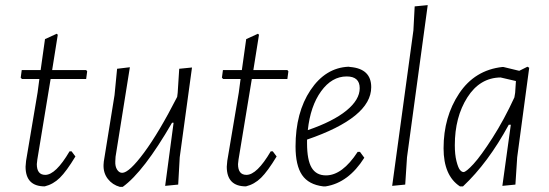

<svg xmlns="http://www.w3.org/2000/svg" viewBox="-20 -723 2146 751"><path d="M155 6Q80 6 80 -71L82 -94L127 -361L134 -414H66L61 -419L65 -449H139L156 -570L202 -591L206 -587L184 -449H317L321 -444L317 -414H178L126 -99L124 -81Q124 -39 157 -39Q198 -39 252 -131H260L275 -111Q240 -53 214 -27.5Q188 -2 155 6Z M488 -460 432 -110 431 -92Q430 -72 438 -59.5Q446 -47 458 -47Q485 -47 543.5 -126Q602 -205 673 -344L675 -360L681 -454L731 -459L683 -108L677 -1L626 4L659 -243H653Q542 -51 460 8H449Q420 0 402 -23Q384 -46 385 -78L386 -91L428 -351L438 -454Z M942 6Q867 6 867 -71L869 -94L914 -361L921 -414H853L848 -419L852 -449H926L943 -570L989 -591L993 -587L971 -449H1104L1108 -444L1104 -414H965L913 -99L911 -81Q911 -39 944 -39Q985 -39 1039 -131H1047L1062 -111Q1027 -53 1001 -27.5Q975 -2 942 6Z M1405 -106Q1343 -8 1254 6H1244Q1187 -1 1161.5 -38.5Q1136 -76 1136 -150Q1136 -283 1194.5 -370.5Q1253 -458 1343 -462L1350 -461Q1432 -454 1432 -382Q1432 -263 1181 -177V-163Q1181 -97 1199 -67Q1217 -37 1255 -37Q1319 -37 1379 -129H1388ZM1336 -424Q1278 -424 1236 -366Q1194 -308 1184 -214Q1283 -248 1335 -290.5Q1387 -333 1387 -378Q1387 -424 1336 -424Z M1653 -703 1572 -108 1565 -1 1514 4 1597 -604 1602 -698Z M1945 -461H1949L2011 -446L2043 -462L2050 -458L2003 -108L1996 -1L1945 4L1978 -235H1970Q1889 -86 1791 6H1779Q1715 -36 1715 -143Q1715 -266 1776 -357.5Q1837 -449 1945 -461ZM1759 -155Q1759 -118 1765.5 -92.5Q1772 -67 1779 -58.5Q1786 -50 1793 -50Q1803 -50 1832 -81.5Q1861 -113 1906.5 -184Q1952 -255 1992 -342L1995 -360L1998 -406L1938 -420Q1857 -419 1808 -342Q1759 -265 1759 -155Z"/></svg>

Font: Alegreya Sans Light
Style: Italic
Weight: 300
Italic angle: -7°
Designer: Juan Pablo del Peral
Foundry: Huerta Tipografica
Version: Version 2.007